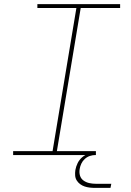

<svg xmlns="http://www.w3.org/2000/svg" viewBox="-20 -755 640 935"><path d="M44 0V-19H236L352 -716H162V-735H565V-716H373L257 -19H447V0ZM443 160Q430 160 417 158.5Q404 157 392 153Q380 149 370 141.5Q360 134 353.5 123.5Q347 113 346 100Q345 87 347 73Q350 56 358 39.5Q366 23 380 11Q394 -1 411.5 -6Q429 -11 447 -11L445 0Q431 0 417.5 4.5Q404 9 393 19Q382 29 376 42Q370 55 368 68Q365 85 369.5 100Q374 115 386.5 124Q399 133 414.5 136.5Q430 140 447 140H522L518 160Z"/></svg>

Font: Iosevka Curly ThExObl
Style: Regular
Weight: 100
Width: 7
Italic angle: -9°
Monospace: yes
Designer: Belleve Invis
Foundry: Belleve Invis
Version: Version 11.1.0; ttfautohint (v1.8.3)